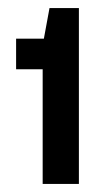

<svg xmlns="http://www.w3.org/2000/svg" viewBox="-20 -820 257 477"><path d="M176 -363H86V-648H20V-724H89L103 -800H176Z"/></svg>

Font: Hubot Sans Condensed SemiBold
Style: Regular
Weight: 600
Width: 3
Designer: Deni Anggara
Foundry: GitHub, Inc., Subsidiary of Microsoft Corporation
Version: Version 2.000